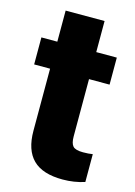

<svg xmlns="http://www.w3.org/2000/svg" viewBox="-105 -717 553 784"><g transform="rotate(15 171.5 -325.5)"><path d="M237.8 -659.7V-528.3H324.7V-414.1H237.8V-172.4Q237.8 -142.6 248.5 -130.9Q259.3 -119.1 291 -119.1Q315.4 -119.1 332 -122.1V-4.4Q287.6 9.8 239.3 9.8Q154.3 9.8 113.8 -30.3Q73.2 -70.3 73.2 -151.9V-414.1H5.9V-528.3H73.2V-659.7Z"/></g></svg>

Font: Vazir Black FD-UI
Style: Black-FD-UI
Weight: 900
Designer: Saber Rastikerdar
Foundry: Saber Rastikerdar
Version: Version 30.0.0